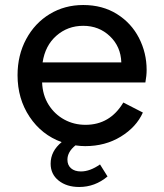

<svg xmlns="http://www.w3.org/2000/svg" viewBox="-20 -571 654 766"><path d="M281 9Q249 35 249 66Q249 88 263.5 100.5Q278 113 303 113Q339 113 379 85L409 133Q359 175 296 175Q246 175 214 149.5Q182 124 182 82Q182 32 226 -4Q146 -33 98 -105Q50 -177 50 -271Q50 -351 84.5 -415Q119 -479 178.5 -515Q238 -551 312 -551Q389 -551 446.5 -515Q504 -479 534.5 -419.5Q565 -360 565 -292Q565 -269 560 -242H148Q150 -191 174 -153Q198 -115 236.5 -94Q275 -73 321 -73Q419 -73 472 -162L550 -122Q524 -64 462 -26Q400 12 320 12Q301 12 281 9ZM464 -322Q462 -385 418.5 -426.5Q375 -468 312 -468Q250 -468 205 -428.5Q160 -389 150 -322Z"/></svg>

Font: Eudoxus Sans Medium
Style: Regular
Weight: 500
Designer: Stijn de Vries
Foundry: tokotype
Version: Version 2.005